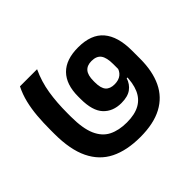

<svg xmlns="http://www.w3.org/2000/svg" viewBox="-150 -816 1015 1015"><g transform="rotate(-45 357.5 -309.0)"><path d="M109 -629Q89 -589 78.5 -545.5Q68 -502 64 -454.2Q60 -406.5 60 -353V-323Q60 -205 95.8 -131.2Q131.5 -57.5 200.2 -23.2Q269 11 369.5 11Q469.5 11 534.2 -23.5Q599 -58 630.2 -123.8Q661.5 -189.5 661.5 -283V-344.5Q661.5 -449 615.5 -503.2Q569.5 -557.5 472 -557.5Q381 -557.5 334.8 -510.5Q288.5 -463.5 288.5 -373.5V-355.5Q288.5 -266.5 325.8 -226.8Q363 -187 426 -187Q474 -187 500.8 -206.8Q527.5 -226.5 538.5 -260.5H550.5L545 -341.5Q540 -313.5 521 -298Q502 -282.5 470.5 -282.5Q437 -282.5 420.5 -301.2Q404 -320 404 -363.5V-374Q404 -417 420.8 -436.8Q437.5 -456.5 471 -456.5Q508.5 -456.5 524.8 -434.2Q541 -412 541 -363V-307.5L544.5 -293V-281Q544.5 -218.5 526.5 -177Q508.5 -135.5 471 -114.8Q433.5 -94 374 -94Q314.5 -94 272.5 -115Q230.5 -136 208.2 -186.5Q186 -237 186 -325.5V-351.5Q186 -431 196.8 -498.2Q207.5 -565.5 237 -629Z"/></g></svg>

Font: Anek Devanagari SemiBold
Style: Regular
Weight: 600
Designer: Kailash Malviya (Devanagari) & Yesha Goshar (Latin)
Foundry: Ek Type
Version: Version 1.003